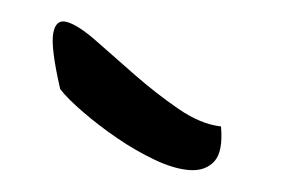

<svg xmlns="http://www.w3.org/2000/svg" viewBox="-20 -777 267 176"><path d="M35.2 -695.3Q26.4 -733.4 28.8 -746.6Q31.2 -759.8 41.5 -756.8Q51.8 -753.9 68.4 -739.3Q85 -724.6 104 -708Q123 -691.4 143.6 -677.2Q164.1 -663.1 182.6 -661.1Q184.6 -637.7 176.3 -628.9Q168 -620.1 153.8 -621.1Q139.6 -622.1 122.1 -630.4Q104.5 -638.7 87.4 -650.4Q70.3 -662.1 56.2 -674.3Q42 -686.5 35.2 -695.3Z"/></svg>

Font: Over the Rainbow
Style: Regular
Weight: 400
Designer: Kimberly Geswein
Foundry: Kimberly Geswein
Version: Version 1.002 2010